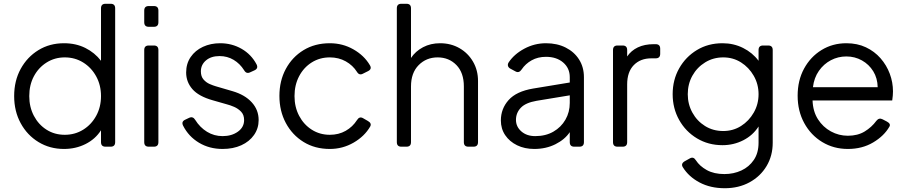

<svg xmlns="http://www.w3.org/2000/svg" viewBox="-20 -777 4805 1017"><path d="M319 12Q244 12 184 -24.5Q124 -61 89.5 -124.5Q55 -188 55 -268Q55 -349 89.5 -412Q124 -475 183.5 -511.5Q243 -548 319 -548Q382 -548 432 -523Q482 -498 515 -455V-733Q515 -757 539 -757H566Q590 -757 590 -733V-24Q590 0 566 0H539Q515 0 515 -24V-87Q485 -40 433 -14Q381 12 319 12ZM323 -63Q377 -63 420.5 -90Q464 -117 489.5 -163.5Q515 -210 515 -268Q515 -326 489.5 -372.5Q464 -419 420.5 -446Q377 -473 323 -473Q270 -473 227 -446Q184 -419 159.5 -373Q135 -327 135 -268Q135 -210 159.5 -163.5Q184 -117 226.5 -90Q269 -63 323 -63Z M768 -635Q744 -635 744 -659V-721Q744 -745 768 -745H795Q819 -745 819 -721V-659Q819 -635 795 -635ZM768 0Q744 0 744 -24V-512Q744 -536 768 -536H795Q819 -536 819 -512V-24Q819 0 795 0Z M1159 12Q1089 12 1034 -21Q979 -54 950 -111Q939 -133 961 -143L982 -153Q1002 -162 1014 -142Q1039 -102 1076.5 -79Q1114 -56 1159 -56Q1207 -56 1240 -79.5Q1273 -103 1273 -141Q1273 -169 1257 -185.5Q1241 -202 1220 -211Q1199 -220 1183 -224L1106 -246Q1032 -267 999 -305Q966 -343 966 -393Q966 -440 990 -475Q1014 -510 1055 -529Q1096 -548 1146 -548Q1208 -548 1259.5 -518.5Q1311 -489 1339 -436Q1350 -414 1327 -404L1305 -394Q1285 -384 1273 -405Q1251 -440 1217.5 -460Q1184 -480 1143 -480Q1098 -480 1071 -457Q1044 -434 1044 -399Q1044 -372 1058 -356Q1072 -340 1090.5 -332Q1109 -324 1123 -320L1212 -294Q1277 -275 1313.5 -235Q1350 -195 1350 -141Q1350 -97 1325.5 -62Q1301 -27 1258 -7.5Q1215 12 1159 12Z M1727 12Q1648 12 1588 -25Q1528 -62 1494 -125.5Q1460 -189 1460 -269Q1460 -349 1494 -412Q1528 -475 1588 -511.5Q1648 -548 1727 -548Q1795 -548 1852 -515.5Q1909 -483 1939 -432Q1952 -411 1929 -400L1903 -387Q1883 -376 1871 -396Q1849 -431 1811.5 -452Q1774 -473 1727 -473Q1674 -473 1631.5 -446.5Q1589 -420 1564.5 -373.5Q1540 -327 1540 -268Q1540 -210 1564.5 -163.5Q1589 -117 1631.5 -90Q1674 -63 1727 -63Q1774 -63 1811 -84Q1848 -105 1871 -141Q1884 -162 1903 -151L1929 -136Q1950 -124 1941 -107Q1911 -55 1853 -21.5Q1795 12 1727 12Z M2106 0Q2082 0 2082 -24V-733Q2082 -757 2106 -757H2133Q2157 -757 2157 -733V-470Q2181 -506 2221 -527Q2261 -548 2311 -548Q2368 -548 2413.5 -522Q2459 -496 2485.5 -450.5Q2512 -405 2512 -348V-24Q2512 0 2488 0H2461Q2437 0 2437 -24V-319Q2437 -392 2397.5 -432.5Q2358 -473 2298 -473Q2238 -473 2197.5 -432Q2157 -391 2157 -319V-24Q2157 0 2133 0Z M2810 12Q2759 12 2719 -7.5Q2679 -27 2656 -61Q2633 -95 2633 -139Q2633 -201 2674 -247Q2715 -293 2804 -308L2998 -340V-368Q2998 -416 2963 -446Q2928 -476 2872 -476Q2829 -476 2796 -457.5Q2763 -439 2743 -409Q2729 -388 2710 -399L2684 -413Q2674 -418 2671 -427Q2668 -436 2674 -446Q2703 -490 2757 -519Q2811 -548 2872 -548Q2931 -548 2976.5 -525Q3022 -502 3047.5 -461.5Q3073 -421 3073 -368V-24Q3073 0 3049 0H3022Q2998 0 2998 -24V-77Q2972 -38 2922 -13Q2872 12 2810 12ZM2713 -142Q2713 -106 2741.5 -81Q2770 -56 2815 -56Q2870 -56 2911 -79.5Q2952 -103 2975 -143Q2998 -183 2998 -232V-272L2822 -243Q2764 -233 2738.5 -206Q2713 -179 2713 -142Z M3251 0Q3227 0 3227 -24V-512Q3227 -536 3251 -536H3278Q3302 -536 3302 -512V-478Q3323 -509 3358.5 -526Q3394 -543 3443 -543H3453Q3477 -543 3477 -519V-492Q3477 -468 3453 -468H3430Q3372 -468 3337 -432Q3302 -396 3302 -330V-24Q3302 0 3278 0Z M3819 220Q3743 220 3685.5 189.5Q3628 159 3597 109Q3585 90 3607 77L3634 62Q3653 51 3666 72Q3686 103 3724 124Q3762 145 3817 145Q3866 145 3907 126Q3948 107 3973 70Q3998 33 3998 -21V-107Q3968 -60 3917 -34Q3866 -8 3807 -8Q3732 -8 3672 -44Q3612 -80 3577.5 -141.5Q3543 -203 3543 -278Q3543 -354 3577.5 -415Q3612 -476 3671.5 -512Q3731 -548 3807 -548Q3866 -548 3916 -523Q3966 -498 3998 -455V-512Q3998 -536 4022 -536H4049Q4073 -536 4073 -512V-21Q4073 48 4040.5 102.5Q4008 157 3950.5 188.5Q3893 220 3819 220ZM3811 -83Q3863 -83 3905 -109.5Q3947 -136 3972.5 -180.5Q3998 -225 3998 -278Q3998 -331 3972.5 -375.5Q3947 -420 3905 -446.5Q3863 -473 3811 -473Q3758 -473 3715 -446.5Q3672 -420 3647.5 -376Q3623 -332 3623 -278Q3623 -225 3647.5 -180.5Q3672 -136 3714.5 -109.5Q3757 -83 3811 -83Z M4471 12Q4396 12 4335.5 -24.5Q4275 -61 4240 -125Q4205 -189 4205 -270Q4205 -351 4239 -413.5Q4273 -476 4331.5 -512Q4390 -548 4463 -548Q4521 -548 4566.5 -526.5Q4612 -505 4644 -468.5Q4676 -432 4693 -386.5Q4710 -341 4710 -293Q4710 -283 4709 -270.5Q4708 -258 4706 -245H4284Q4286 -187 4312.5 -145.5Q4339 -104 4381 -81Q4423 -58 4471 -58Q4523 -58 4560 -80.5Q4597 -103 4622 -137Q4636 -155 4655 -145L4678 -133Q4700 -121 4691 -106Q4663 -57 4605 -22.5Q4547 12 4471 12ZM4463 -478Q4419 -478 4381 -458Q4343 -438 4317.5 -401.5Q4292 -365 4286 -315H4629Q4628 -363 4605.5 -399.5Q4583 -436 4545.5 -457Q4508 -478 4463 -478Z"/></svg>

Font: Pitagon Sans Text
Style: Regular
Weight: 400
Designer: Travis Tran
Foundry: Pitagon
Version: Version 1.001; ttfautohint (v1.8.4.7-5d5b);gftools[0.9.26]